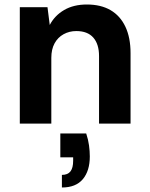

<svg xmlns="http://www.w3.org/2000/svg" viewBox="-20 -549 666 853"><path d="M68 0V-517H191L201 -438Q223 -480 265 -504.5Q307 -529 366 -529Q428 -529 471 -504Q514 -479 537 -430.5Q560 -382 560 -313V0H420V-300Q420 -353 394.5 -382Q369 -411 319 -411Q288 -411 262.5 -397Q237 -383 222.5 -356.5Q208 -330 208 -292V0ZM255 284V228Q281 228 293 212.5Q305 197 305 165V150H248V44H363Q372 71 375.5 97Q379 123 379 146Q379 210 348 247Q317 284 255 284Z"/></svg>

Font: DM Sans 11pt ExtraBold
Style: Regular
Weight: 800
Version: Version 4.004;gftools[0.9.30]